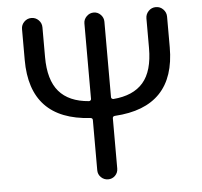

<svg xmlns="http://www.w3.org/2000/svg" viewBox="-52 -787 883 841"><g transform="rotate(-5 389.5 -366.5)"><path d="M618.2 -687.5Q618.2 -706.1 631.3 -719.7Q644.5 -733.4 663.6 -733.4Q682.6 -733.4 695.8 -719.7Q709 -706.1 709 -687.5V-552.7Q709 -290 443.4 -274.4Q433.6 -273.4 433.6 -264.6V-43.9Q433.6 -25.4 420.9 -12.7Q408.2 0 390.1 0Q372.1 0 358.9 -12.7Q345.7 -25.4 345.7 -43.9V-264.6Q345.7 -273.4 335.9 -274.4Q71.3 -290 71.3 -552.7V-688.5Q71.3 -707 84.5 -720.2Q97.7 -733.4 116.2 -733.4Q134.8 -733.4 147.9 -720.2Q161.1 -707 161.1 -688.5V-557.6Q161.1 -457 204.6 -406.2Q248 -355.5 335.9 -348.6Q339.8 -348.6 342.8 -351.1Q345.7 -353.5 345.7 -357.4V-689.5Q345.7 -707 358.9 -720.2Q372.1 -733.4 390.1 -733.4Q408.2 -733.4 420.9 -720.2Q433.6 -707 433.6 -689.5V-357.4Q433.6 -353.5 436.5 -351.1Q439.5 -348.6 443.4 -348.6Q531.2 -355.5 574.7 -405.8Q618.2 -456.1 618.2 -557.6Z"/></g></svg>

Font: irohamaru Regular
Style: Regular
Weight: 400
Designer: [Source Han Sans]
Ryoko NISHIZUKA  (kana & ideographs); Paul D. Hunt (Latin, Greek & Cyrillic); Wenlong ZHANG  (bopomofo
Version: Version 1.00